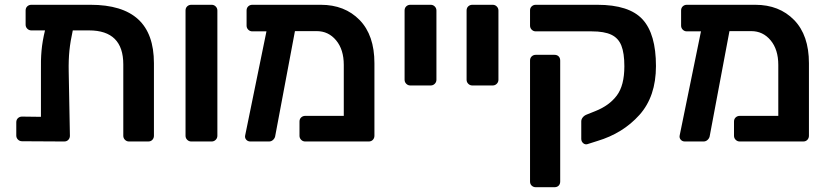

<svg xmlns="http://www.w3.org/2000/svg" viewBox="-20 -591 3462 802"><path d="M623 -327V-24Q623 -14 616.5 -7Q610 0 599 0H519Q509 0 502 -7Q495 -14 495 -24V-322Q495 -464 352 -464H284Q274 -419 270 -380Q266 -341 267 -292L272 -24Q272 -14 265.5 -7Q259 0 248 0L72 -1Q62 -1 55 -8Q48 -15 48 -25V-80Q48 -91 55 -97.5Q62 -104 72 -104L151 -103V-289Q150 -340 153.5 -379.5Q157 -419 168 -464H111Q101 -464 94 -471Q87 -478 87 -488V-547Q87 -558 94 -564.5Q101 -571 111 -571H358Q491 -571 557 -510.5Q623 -450 623 -327Z M755 -24V-547Q755 -558 762 -564.5Q769 -571 779 -571H864Q874 -571 881 -564Q888 -557 888 -547V-24Q888 -14 881 -7Q874 0 864 0H779Q769 0 762 -7Q755 -14 755 -24Z M1544 -327V-24Q1544 -14 1537.5 -7Q1531 0 1520 0H1255Q1245 0 1238 -7Q1231 -14 1231 -24V-83Q1231 -94 1238 -100.5Q1245 -107 1255 -107H1416V-320Q1416 -384 1384 -422.5Q1352 -461 1303 -461H1212L1130 -25Q1129 -15 1121.5 -7.5Q1114 0 1104 0H1026Q1015 0 1008.5 -7.5Q1002 -15 1004 -25L1093 -460H1034Q1024 -460 1017 -467Q1010 -474 1010 -484V-547Q1010 -558 1017 -564.5Q1024 -571 1034 -571H1320Q1420 -571 1482 -507.5Q1544 -444 1544 -327Z M1670 -258V-547Q1670 -558 1677 -564.5Q1684 -571 1694 -571H1779Q1789 -571 1796 -564Q1803 -557 1803 -547V-258Q1803 -248 1796 -241Q1789 -234 1779 -234H1694Q1684 -234 1677 -241Q1670 -248 1670 -258Z M1929 -258V-547Q1929 -558 1936 -564.5Q1943 -571 1953 -571H2038Q2048 -571 2055 -564Q2062 -557 2062 -547V-258Q2062 -248 2055 -241Q2048 -234 2038 -234H1953Q1943 -234 1936 -241Q1929 -248 1929 -258Z M2408 -11V-84Q2408 -93 2414.5 -101Q2421 -109 2432 -113L2467 -127Q2525 -150 2556.5 -192Q2588 -234 2588 -314Q2588 -369 2575.5 -400.5Q2563 -432 2533.5 -446Q2504 -460 2452 -460H2218Q2208 -460 2201 -467Q2194 -474 2194 -484V-548Q2194 -558 2201 -564.5Q2208 -571 2218 -571H2475Q2608 -571 2664 -510Q2720 -449 2720 -315Q2720 -188 2651 -111Q2582 -34 2475 -2L2434 11Q2424 14 2416 7Q2408 0 2408 -11ZM2194 167V-338Q2194 -349 2201 -355.5Q2208 -362 2218 -362H2296Q2307 -362 2313.5 -355.5Q2320 -349 2320 -338V167Q2320 178 2313.5 184.5Q2307 191 2296 191H2218Q2208 191 2201 184.5Q2194 178 2194 167Z M3359 -327V-24Q3359 -14 3352.5 -7Q3346 0 3335 0H3070Q3060 0 3053 -7Q3046 -14 3046 -24V-83Q3046 -94 3053 -100.5Q3060 -107 3070 -107H3231V-320Q3231 -384 3199 -422.5Q3167 -461 3118 -461H3027L2945 -25Q2944 -15 2936.5 -7.5Q2929 0 2919 0H2841Q2830 0 2823.5 -7.5Q2817 -15 2819 -25L2908 -460H2849Q2839 -460 2832 -467Q2825 -474 2825 -484V-547Q2825 -558 2832 -564.5Q2839 -571 2849 -571H3135Q3235 -571 3297 -507.5Q3359 -444 3359 -327Z"/></svg>

Font: Hezaedrus Medium
Style: Regular
Weight: 500
Designer: Hubert & Fischer
Foundry: Hubert & Fischer
Version: Version 1.10;September 3, 2019;FontCreator 11.5.0.2425 64-bi